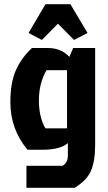

<svg xmlns="http://www.w3.org/2000/svg" viewBox="-20 -738 509 908"><path d="M430 -511V-53Q430 23 410.5 69Q391 115 333 150H105V46H276Q301 31 301 -2V-61Q264 -30 183 -30H110Q29 -127 29 -255Q29 -347 55 -405.5Q81 -464 131 -511H205Q270 -511 308 -469L326 -511ZM297 -406H200Q164 -344 164 -263.5Q164 -183 195 -131H297ZM195 -718H313L394 -582L330 -549L254 -626L178 -549L115 -582Z"/></svg>

Font: Jockey One
Style: Regular
Weight: 400
Designer: TypeTogether
Foundry: TypeTogether
Version: Version 1.002